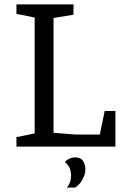

<svg xmlns="http://www.w3.org/2000/svg" viewBox="-20 -668 563 875"><path d="M55 0V-43L138 -60V-588L55 -605V-648H315V-601L224 -586V-63L322 -55H435L457 -162H506V0ZM285 187Q304 164 304 132Q304 114 297.5 98.5Q291 83 276 70Q287 58 300 53.5Q313 49 322 49Q348 49 358.5 66Q369 83 369 101Q369 122 361 140Q353 158 342 170Q331 182 322 187Z"/></svg>

Font: Faustina Light
Style: Regular
Weight: 400
Version: Version 1.200